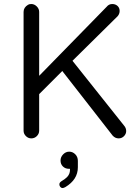

<svg xmlns="http://www.w3.org/2000/svg" viewBox="-20 -702 694 974"><path d="M178.7 -39.1V-224.6L295.9 -341.8Q550.8 -15.6 551.8 -13.7Q564.5 0 582 0Q597.7 0 608.9 -11.2Q620.1 -22.5 620.1 -37.1Q620.1 -51.8 610.4 -63.5L347.7 -393.6L577.1 -620.1Q586.9 -631.8 586.9 -646.5Q586.9 -662.1 576.2 -671.9Q565.4 -681.6 549.8 -681.6Q532.2 -681.6 521.5 -668Q521.5 -667 178.7 -317.4V-641.6Q178.7 -657.2 166.5 -669.4Q154.3 -681.6 138.7 -681.6Q127.9 -681.6 122.1 -677.7Q99.6 -664.1 99.6 -641.6V-39.1Q99.6 -23.4 111.3 -11.7Q123 0 138.7 0Q155.3 0 167 -11.7Q178.7 -23.4 178.7 -39.1ZM291 217.8Q281.2 224.6 281.2 232.9Q281.2 241.2 286.1 246.6Q291 252 296.9 252Q302.7 252 311.5 247.1Q375 209 375 146.5V114.3Q375 93.8 361.8 80.6Q348.6 67.4 331.1 67.4Q313.5 67.4 300.3 81.1Q287.1 94.7 287.1 112.3Q287.1 130.9 299.3 142.6Q311.5 154.3 329.1 154.3H335V160.2Q335 180.7 320.3 196.3Q309.6 207 291 217.8Z"/></svg>

Font: FakePearl
Style: Light
Weight: 350
Version: Version 1.2